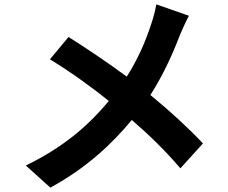

<svg xmlns="http://www.w3.org/2000/svg" viewBox="-20 -807 1040 877"><path d="M293 -638 208 -536C310 -474 406 -403 477 -346C379 -227 261 -130 98 -51L210 50C379 -42 494 -153 582 -259C662 -190 734 -120 804 -38L907 -152C839 -224 755 -301 667 -373C726 -465 771 -566 801 -645C811 -668 830 -712 843 -735L694 -787C690 -761 679 -721 670 -695C644 -616 610 -537 559 -457C478 -517 373 -588 293 -638Z"/></svg>

Font: Noto Sans CJK TC
Style: Bold
Weight: 700
Designer: Ryoko NISHIZUKA 西塚涼子 (kana, bopomofo & ideographs); Paul D. Hunt (Latin, Greek & Cyrillic); Sandoll Communications 산돌커뮤니
Foundry: Adobe
Version: Version 2.004;hotconv 1.0.118;makeotfexe 2.5.65603